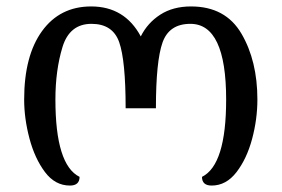

<svg xmlns="http://www.w3.org/2000/svg" viewBox="-20 -566 874 596"><path d="M197 10Q227 10 227 -17Q152 -54 152 -257Q152 -348 174 -420Q196 -492 264 -492Q330 -492 350 -435Q370 -378 370 -230H464Q464 -376 484.5 -434Q505 -492 571 -492Q682 -492 682 -257Q682 -54 607 -17Q607 10 637 10Q682 10 714 -31.5Q746 -73 762.5 -134.5Q779 -196 779 -257Q779 -377 729.5 -461.5Q680 -546 573 -546Q517 -546 477.5 -520.5Q438 -495 417 -453Q367 -546 263 -546Q166 -546 110.5 -469.5Q55 -393 55 -257Q55 -198 71.5 -136Q88 -74 119.5 -32Q151 10 197 10Z"/></svg>

Font: Noto Serif Georgian
Style: Regular
Weight: 400
Designer: Monotype Design Team
Foundry: Monotype Imaging Inc.
Version: Version 1.901